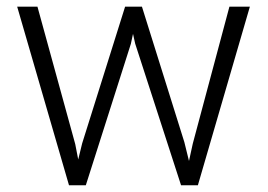

<svg xmlns="http://www.w3.org/2000/svg" viewBox="-20 -548 794 568"><path d="M202.6 -121.6 211.4 -76.2 223.1 -124 350.1 -528.3H399.9L525.4 -127.4L539.1 -71.8L550.3 -123L658.7 -528.3H719.2L565.4 0H515.6L379.9 -418.9L373.5 -447.8L367.2 -418.5L233.9 0H184.1L30.8 -528.3H90.8Z"/></svg>

Font: RobotoInd Light
Style: Regular
Weight: 300
Designer: Google
Version: Version 2.001151; 2014